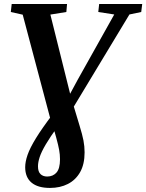

<svg xmlns="http://www.w3.org/2000/svg" viewBox="-20 -763 737 968"><path d="M232 184.5Q171 184.5 139 157.8Q107 131 107 80Q107 52.5 119 17.8Q131 -17 161.2 -66.2Q191.5 -115.5 246 -187.5L315.5 -257L372 -361.5L556 -690L475.5 -702.5L480 -743H697L692 -702.5L632.5 -690L321 -174L272 -126.5Q232.5 -72 210.5 -34.5Q188.5 3 180 29Q171.5 55 171.5 75.5Q171.5 102.5 184.2 114.8Q197 127 218 127Q247 127 264.8 107Q282.5 87 282.5 40Q282.5 16 278.2 -7.2Q274 -30.5 263.5 -69L250 -117L237.5 -150L94.5 -689L34.5 -702.5L39 -743H318L314.5 -702.5L234 -689.5L339 -268.5L348 -239.5L381 -130Q395 -84.5 400.8 -54.8Q406.5 -25 406.5 5Q406.5 65 384 104.8Q361.5 144.5 322.2 164.5Q283 184.5 232 184.5Z"/></svg>

Font: Merriweather 48pt SemiBold
Style: Italic
Weight: 600
Italic angle: -7.8°
Designer: Eben Sorkin
Foundry: Eben Sorkin
Version: Version 2.101